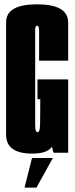

<svg xmlns="http://www.w3.org/2000/svg" viewBox="-20 -700 342 880"><path d="M127.8 4Q8 4 8 -82.5Q8 -169 8 -340.5Q8 -515.8 8 -598Q8 -680.2 150.2 -680.2Q292.4 -680.2 292.4 -596.4Q292.5 -512.5 292.5 -421.8H159.2Q159.2 -537.9 159.2 -560.1Q159.2 -582.2 150.2 -582.2Q141.2 -582.2 141.2 -562.1Q141.2 -542 141.2 -329.2Q141.2 -157.8 141.2 -125.9Q141.2 -94 151.8 -94Q159 -94 161.8 -107.6Q164.5 -121.2 164.5 -203.1V-245.2H151.9V-336H292.5V0H225.6L217.8 -27.4Q197.5 4 127.8 4ZM92.4 159.9 126.8 24.1H222.4L147 159.9Z"/></svg>

Font: Anybody UltraCondensed Thin
Style: Regular
Weight: 100
Width: 1
Designer: Tyler Finck
Foundry: Etcetera Type Company
Version: Version 1.110